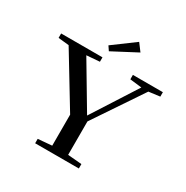

<svg xmlns="http://www.w3.org/2000/svg" viewBox="-191 -1018 1143 1178"><g transform="rotate(30 380.5 -429.0)"><path d="M326.7 -714.8 306.2 -745.1 459 -857.9 498.5 -805.2ZM217.3 0V-31.2L315.4 -39.6V-259.3L94.2 -624L18.6 -631.8V-663.1H311.5V-631.8L219.2 -624.5L408.2 -306.6L610.4 -622.1L526.9 -631.8V-663.1H739.3V-631.8L660.2 -621.6L428.2 -276.4V-39.6L526.9 -31.2V0Z"/></g></svg>

Font: Elstob 10pt Medium
Style: Regular
Weight: 500
Designer: Peter S. Baker
Version: Version 1.015